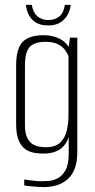

<svg xmlns="http://www.w3.org/2000/svg" viewBox="-20 -649 387 785"><path d="M157 116Q148 116 135 115Q122 114 110.5 113Q99 112 90.5 111Q82 110 79 109V85Q90 86 110.5 89Q131 92 149 92Q162 92 180.5 90.5Q199 89 217.5 79Q236 69 248.5 45.5Q261 22 261 -22V-89Q254 -67 240 -51.5Q226 -36 205 -28.5Q184 -21 158 -21Q141 -21 121.5 -24Q102 -27 85 -38Q68 -49 57 -74Q46 -99 46 -142V-382Q46 -449 72 -477Q98 -505 158 -505Q182 -505 204 -498.5Q226 -492 243 -478Q260 -464 267 -443L259 -444L266 -495H296V-26Q296 14 285 41.5Q274 69 254.5 85.5Q235 102 210 109Q185 116 157 116ZM167 -47Q207 -47 227 -67Q247 -87 253.5 -117.5Q260 -148 260 -178V-419Q256 -431 246 -444.5Q236 -458 217 -468Q198 -478 166 -478Q121 -478 101.5 -457Q82 -436 82 -380V-136Q82 -104 91.5 -85.5Q101 -67 114.5 -59Q128 -51 142.5 -49Q157 -47 167 -47ZM177 -545Q143 -545 123.5 -559Q104 -573 95.5 -593Q87 -613 86 -629H110Q115 -598 133 -582.5Q151 -567 177 -567Q205 -567 223 -582Q241 -597 245 -629H269Q268 -612 258.5 -592.5Q249 -573 229.5 -559Q210 -545 177 -545Z"/></svg>

Font: Alumni Sans Thin ExtraLight
Style: Regular
Weight: 250
Version: Version 1.018